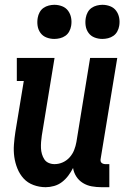

<svg xmlns="http://www.w3.org/2000/svg" viewBox="-20 -771 540 799"><path d="M170 8Q144 8 119.5 -1Q95 -10 78.5 -28Q62 -46 52.5 -69.5Q43 -93 39.5 -118Q36 -143 38 -169.5Q40 -196 44 -222L79 -434H50V-530H207L154 -207Q152 -194 151 -180.5Q150 -167 150.5 -154.5Q151 -142 154.5 -130Q158 -118 164.5 -108Q171 -98 182.5 -93Q194 -88 207 -88Q225 -88 241.5 -95.5Q258 -103 270 -116.5Q282 -130 288.5 -146.5Q295 -163 298 -180L355 -530H468L399 -111Q398 -107 398.5 -102Q399 -97 402 -94Q405 -91 409.5 -89.5Q414 -88 418 -88H435V8H402Q382 8 362 4.5Q342 1 325 -9.5Q308 -20 297.5 -36.5Q287 -53 284 -72Q276 -56 264.5 -40.5Q253 -25 238 -13.5Q223 -2 205 3Q187 8 170 8ZM406 -609Q389 -609 373.5 -615Q358 -621 348.5 -634Q339 -647 336.5 -663.5Q334 -680 337 -697Q339 -709 345 -720Q351 -731 361 -738Q371 -745 383 -748Q395 -751 406 -751Q423 -751 438.5 -745Q454 -739 463.5 -726Q473 -713 476 -696.5Q479 -680 476 -663Q474 -651 468 -640Q462 -629 452 -622Q442 -615 430 -612Q418 -609 406 -609ZM206 -609Q189 -609 173.5 -615Q158 -621 148.5 -634Q139 -647 136.5 -663.5Q134 -680 137 -697Q139 -709 145 -720Q151 -731 161 -738Q171 -745 183 -748Q195 -751 206 -751Q223 -751 238.5 -745Q254 -739 263.5 -726Q273 -713 276 -696.5Q279 -680 276 -663Q274 -651 268 -640Q262 -629 252 -622Q242 -615 230 -612Q218 -609 206 -609Z"/></svg>

Font: Iosevka Slab
Style: Bold Italic
Weight: 700
Italic angle: -9°
Monospace: yes
Designer: Belleve Invis
Foundry: Belleve Invis
Version: Version 11.1.0; ttfautohint (v1.8.3)